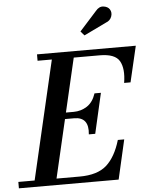

<svg xmlns="http://www.w3.org/2000/svg" viewBox="-109 -1041 860 1092"><g transform="rotate(-5 320.5 -494.5)"><path d="M530 -896 401.5 -834 380.5 -858 478.5 -967Q498.5 -991.5 523.2 -988.2Q548 -985 558.5 -968.5Q570 -950 561.8 -927.2Q553.5 -904.5 530 -896ZM302 -369.5H249.5L172 -36.5H304Q406 -36.5 458.2 -83.2Q510.5 -130 538.5 -225H575L523.5 0H-46V-36.5H47L204.5 -713.5H123V-750H687L639 -545H602.5Q615.5 -625.5 590.5 -669.5Q565.5 -713.5 478 -713.5H329.5L258 -406H302Q344 -406 378.5 -428.2Q413 -450.5 429.5 -500.5H466L413.5 -271H377Q387.5 -369.5 302 -369.5Z"/></g></svg>

Font: Bodoni* 06pt Medium
Style: Italic
Weight: 500
Italic angle: -13°
Version: Version 2.3